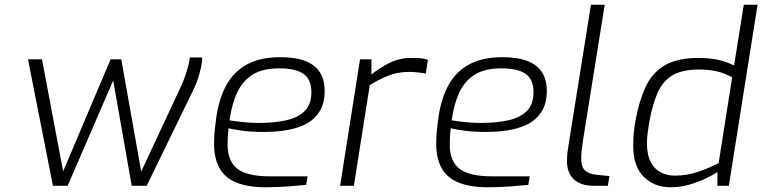

<svg xmlns="http://www.w3.org/2000/svg" viewBox="-20 -783 3212 809"><path d="M203 0 98 -533H157L246 -61L446 -533H491L575 -60L749 -433Q754 -445 760.5 -463.5Q767 -482 772.5 -503Q778 -524 780 -541H832Q832 -520 826.5 -496.5Q821 -473 813.5 -450Q806 -427 796 -407L598 0H535L457 -444L265 0Z M1100 6Q1023 6 974.5 -14.5Q926 -35 904 -76Q882 -117 882 -177Q882 -208 885 -237Q888 -266 892 -293Q904 -372 935.5 -427.5Q967 -483 1022.5 -512.5Q1078 -542 1161 -542Q1204 -542 1238 -534.5Q1272 -527 1296.5 -510.5Q1321 -494 1334.5 -466.5Q1348 -439 1348 -400Q1348 -348 1326.5 -313.5Q1305 -279 1269 -260.5Q1233 -242 1187 -234.5Q1141 -227 1093 -227Q1043 -227 1003 -232Q963 -237 943 -243Q941 -226 940 -208.5Q939 -191 939 -174Q939 -104 980 -72Q1021 -40 1117 -40H1276L1270 -4Q1241 -1 1194.5 2.5Q1148 6 1100 6ZM1069 -265Q1135 -265 1185 -276Q1235 -287 1263.5 -315Q1292 -343 1292 -394Q1292 -449 1258.5 -472Q1225 -495 1157 -495Q1087 -495 1045 -469Q1003 -443 980 -394.5Q957 -346 947 -276Q971 -272 1003.5 -268.5Q1036 -265 1069 -265Z M1413 0 1497 -533H1545V-469Q1578 -496 1620.5 -517.5Q1663 -539 1714 -539Q1734 -539 1752 -537.5Q1770 -536 1783 -531L1774 -473Q1758 -476 1740.5 -478Q1723 -480 1702 -480Q1654 -480 1613 -463Q1572 -446 1538 -424L1471 0Z M2036 6Q1959 6 1910.5 -14.5Q1862 -35 1840 -76Q1818 -117 1818 -177Q1818 -208 1821 -237Q1824 -266 1828 -293Q1840 -372 1871.5 -427.5Q1903 -483 1958.5 -512.5Q2014 -542 2097 -542Q2140 -542 2174 -534.5Q2208 -527 2232.5 -510.5Q2257 -494 2270.5 -466.5Q2284 -439 2284 -400Q2284 -348 2262.5 -313.5Q2241 -279 2205 -260.5Q2169 -242 2123 -234.5Q2077 -227 2029 -227Q1979 -227 1939 -232Q1899 -237 1879 -243Q1877 -226 1876 -208.5Q1875 -191 1875 -174Q1875 -104 1916 -72Q1957 -40 2053 -40H2212L2206 -4Q2177 -1 2130.5 2.5Q2084 6 2036 6ZM2005 -265Q2071 -265 2121 -276Q2171 -287 2199.5 -315Q2228 -343 2228 -394Q2228 -449 2194.5 -472Q2161 -495 2093 -495Q2023 -495 1981 -469Q1939 -443 1916 -394.5Q1893 -346 1883 -276Q1907 -272 1939.5 -268.5Q1972 -265 2005 -265Z M2483 0Q2428 0 2398.5 -27Q2369 -54 2369 -103Q2369 -124 2371.5 -144Q2374 -164 2377 -181L2470 -763H2528L2437 -195Q2436 -186 2434 -172Q2432 -158 2430.5 -144Q2429 -130 2429 -115Q2429 -79 2445.5 -64.5Q2462 -50 2491 -47L2548 -41L2541 0Z M2805 6Q2737 6 2692.5 -38Q2648 -82 2648 -169Q2648 -224 2658 -277Q2673 -357 2699.5 -415.5Q2726 -474 2779 -506.5Q2832 -539 2925 -539Q2967 -539 3003 -531.5Q3039 -524 3073 -507L3114 -763H3172L3051 0H3003V-58Q2980 -43 2948.5 -28.5Q2917 -14 2880.5 -4Q2844 6 2805 6ZM2823 -43Q2874 -43 2920 -58.5Q2966 -74 3008 -96L3065 -457Q3035 -474 3002 -482Q2969 -490 2925 -490Q2855 -490 2814 -466Q2773 -442 2751 -392.5Q2729 -343 2715 -265Q2711 -241 2708.5 -220Q2706 -199 2706 -180Q2706 -130 2722 -100Q2738 -70 2764.5 -56.5Q2791 -43 2823 -43Z"/></svg>

Font: Exo Thin Light
Style: Italic
Weight: 300
Italic angle: -9°
Version: Version 2.000